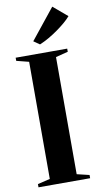

<svg xmlns="http://www.w3.org/2000/svg" viewBox="-107 -1038 569 1084"><g transform="rotate(-10 178.0 -495.5)"><path d="M93 -35.5V-707L22 -725V-743H317.5V-725L247 -707V-35.5L318 -18.5V0H22V-18.5ZM170 -793.5 136 -817 275.5 -991 356.5 -922.5Q342.5 -906 321.5 -888.2Q300.5 -870.5 276 -853Q251.5 -835.5 224.8 -820Q198 -804.5 171.5 -793.5Z"/></g></svg>

Font: Merriweather 144pt
Style: Bold
Weight: 700
Version: Version 2.100